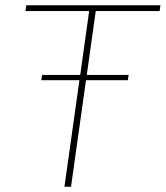

<svg xmlns="http://www.w3.org/2000/svg" viewBox="-20 -710 630 730"><path d="M344 -668 310 -425H469L466 -405H307L250 0H225L282 -405H137L140 -425H285L319 -668H77L80 -690H590L587 -668Z"/></svg>

Font: Exo 2.0 Thin
Style: Italic
Weight: 250
Italic angle: -8°
Designer: Natanael Gama
Version: Version 1.001;PS 001.001;hotconv 1.0.70;makeotf.lib2.5.58329